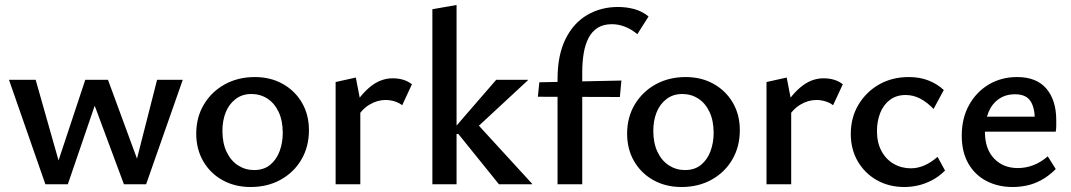

<svg xmlns="http://www.w3.org/2000/svg" viewBox="-20 -739 4297 770"><path d="M162 0 16 -419H123L224 -63H204L322 -419H413L544 -63L519 -62L610 -419H713L566 0H477L352 -336H367L252 0Z M985 11Q922 11 872.5 -16.5Q823 -44 795 -92.5Q767 -141 767 -203Q767 -269 798 -320.5Q829 -372 882 -401Q935 -430 1002 -430Q1065 -430 1114 -402.5Q1163 -375 1191 -327Q1219 -279 1219 -217Q1219 -151 1189 -99.5Q1159 -48 1106 -18.5Q1053 11 985 11ZM999 -57Q1038 -57 1063.5 -78Q1089 -99 1101.5 -133Q1114 -167 1114 -206Q1114 -255 1097.5 -290Q1081 -325 1052.5 -343.5Q1024 -362 988 -362Q951 -362 924.5 -341.5Q898 -321 885 -288Q872 -255 872 -214Q872 -165 889 -129.5Q906 -94 935 -75.5Q964 -57 999 -57Z M1326 0V-410L1407 -428L1425 -335V0ZM1408 -263 1385 -288Q1417 -350 1460.5 -387.5Q1504 -425 1555 -425Q1578 -425 1597.5 -419Q1617 -413 1632 -401L1593 -317Q1580 -327 1562.5 -332.5Q1545 -338 1526 -338Q1493 -338 1462 -319.5Q1431 -301 1408 -263Z M1981 0 1818 -202H1802V-225L1970 -419H2097V-417L1862 -199L1874 -264L2114 -2V0ZM1714 0V-702L1811 -719V0Z M2216 0V-422Q2216 -518 2248 -582.5Q2280 -647 2335 -679Q2390 -711 2458 -711Q2493 -711 2524 -702.5Q2555 -694 2581 -673L2536 -602Q2512 -622 2486 -632Q2460 -642 2434 -642Q2400 -642 2377 -627.5Q2354 -613 2340.5 -587Q2327 -561 2321 -526Q2315 -491 2315 -449V0ZM2137 -351 2143 -409 2472 -416 2466 -350Z M2713 11Q2650 11 2600.5 -16.5Q2551 -44 2523 -92.5Q2495 -141 2495 -203Q2495 -269 2526 -320.5Q2557 -372 2610 -401Q2663 -430 2730 -430Q2793 -430 2842 -402.5Q2891 -375 2919 -327Q2947 -279 2947 -217Q2947 -151 2917 -99.5Q2887 -48 2834 -18.5Q2781 11 2713 11ZM2727 -57Q2766 -57 2791.5 -78Q2817 -99 2829.5 -133Q2842 -167 2842 -206Q2842 -255 2825.5 -290Q2809 -325 2780.5 -343.5Q2752 -362 2716 -362Q2679 -362 2652.5 -341.5Q2626 -321 2613 -288Q2600 -255 2600 -214Q2600 -165 2617 -129.5Q2634 -94 2663 -75.5Q2692 -57 2727 -57Z M3054 0V-410L3135 -428L3153 -335V0ZM3136 -263 3113 -288Q3145 -350 3188.5 -387.5Q3232 -425 3283 -425Q3306 -425 3325.5 -419Q3345 -413 3360 -401L3321 -317Q3308 -327 3290.5 -332.5Q3273 -338 3254 -338Q3221 -338 3190 -319.5Q3159 -301 3136 -263Z M3607 11Q3545 11 3496.5 -16.5Q3448 -44 3420 -92Q3392 -140 3392 -202Q3392 -268 3423 -319.5Q3454 -371 3506 -400.5Q3558 -430 3625 -430Q3668 -430 3703 -416.5Q3738 -403 3765 -378L3724 -302Q3698 -329 3670.5 -343.5Q3643 -358 3612 -358Q3575 -358 3549 -338.5Q3523 -319 3510 -286Q3497 -253 3497 -213Q3497 -167 3515 -133.5Q3533 -100 3564 -82Q3595 -64 3633 -64Q3661 -64 3688 -76Q3715 -88 3740 -110L3770 -55Q3745 -30 3716.5 -15.5Q3688 -1 3660.5 5Q3633 11 3607 11Z M4041 11Q3982 11 3935.5 -13.5Q3889 -38 3863 -84Q3837 -130 3837 -195Q3837 -265 3866.5 -318Q3896 -371 3946 -400.5Q3996 -430 4059 -430Q4137 -430 4176.5 -383.5Q4216 -337 4216 -257Q4216 -247 4216 -234.5Q4216 -222 4214 -211H4130V-259Q4130 -308 4112 -334.5Q4094 -361 4050 -361Q4014 -361 3986.5 -342.5Q3959 -324 3944.5 -289.5Q3930 -255 3930 -210Q3930 -142 3966.5 -103.5Q4003 -65 4062 -65Q4094 -65 4124 -76.5Q4154 -88 4182 -112L4214 -61Q4186 -33 4156.5 -17Q4127 -1 4098 5Q4069 11 4041 11ZM3887 -211 3898 -271H4202V-211Z"/></svg>

Font: Ysabeau Office SemiBold
Style: Regular
Weight: 600
Designer: Christian Thalmann (Catharsis Fonts)
Version: Version 2.001;gftools[0.9.30]; featfreeze: tnum,lnum,ss02